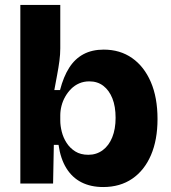

<svg xmlns="http://www.w3.org/2000/svg" viewBox="-20 -740 688 774"><path d="M396 14Q346 14 308.5 -5Q271 -24 247.5 -62Q224 -100 216 -156H197L194 0H62V-259V-720H223V-545Q223 -521 219.5 -494.5Q216 -468 210.5 -439Q205 -410 199 -377H222Q236 -431 259 -467Q282 -503 316.5 -521.5Q351 -540 398 -540Q464 -540 512.5 -506Q561 -472 588 -409.5Q615 -347 615 -260Q615 -176 588.5 -114.5Q562 -53 513 -19.5Q464 14 396 14ZM336 -116Q369 -116 394 -134.5Q419 -153 432.5 -186.5Q446 -220 446 -265Q446 -311 433 -343.5Q420 -376 396.5 -394Q373 -412 340 -412Q318 -412 299.5 -404Q281 -396 267 -382Q253 -368 243 -350.5Q233 -333 228 -313.5Q223 -294 223 -275V-254Q223 -233 229 -209Q235 -185 248.5 -164Q262 -143 283.5 -129.5Q305 -116 336 -116Z"/></svg>

Font: Bricolage Grotesque 96pt ExtraBold ExtraBold
Style: Regular
Weight: 800
Version: Version 1.001;gftools[0.9.33.dev8+g029e19f]